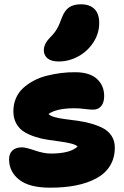

<svg xmlns="http://www.w3.org/2000/svg" viewBox="-20 -849 577 890"><path d="M252 -564Q218.3 -564 200.7 -578.1Q183.1 -592.3 183.1 -616.2Q183.1 -646 212.9 -675.8Q232.9 -695.8 244.4 -715.8Q255.9 -735.8 267.1 -768.1Q280.3 -801.8 301 -815.4Q321.8 -829.1 355 -829.1Q396 -829.1 418 -807.1Q439.9 -785.2 439.9 -742.2Q439.9 -694.8 413.3 -653.3Q386.7 -611.8 343.3 -587.9Q299.8 -564 252 -564ZM212.9 21Q115.7 21 68.8 -16.1Q22 -53.2 22 -110.8Q22 -136.2 37.4 -151.1Q52.7 -166 82 -166Q99.1 -166 141.4 -151.6Q183.6 -137.2 214.8 -137.2Q305.7 -137.2 339.8 -169.9Q331.1 -178.2 309.6 -183.6Q288.1 -189 261.5 -192.6Q234.9 -196.3 204.3 -200.7Q173.8 -205.1 145.3 -214.1Q116.7 -223.1 93.5 -236.8Q70.3 -250.5 56.2 -275.1Q42 -299.8 42 -333Q42 -366.2 54 -393.8Q65.9 -421.4 87.4 -440.9Q108.9 -460.4 136.5 -475.1Q164.1 -489.7 197 -498Q230 -506.3 262.9 -510.5Q295.9 -514.6 330.1 -514.2Q396.5 -513.7 429.7 -482.9Q462.9 -452.1 462.9 -403.8Q462.9 -374.5 449.5 -357.7Q436 -340.8 412.1 -340.8Q395.5 -340.8 371.8 -344Q348.1 -347.2 325.2 -347.2Q242.7 -347.2 205.1 -320.8Q211.9 -312 232.9 -306.2Q253.9 -300.3 281.2 -296.9Q308.6 -293.5 340.6 -289.1Q372.6 -284.7 402.6 -276.1Q432.6 -267.6 457.3 -254.9Q481.9 -242.2 497.1 -219.2Q512.2 -196.3 512.2 -165Q512.2 -116.7 490 -80.6Q467.8 -44.4 427 -22.5Q386.2 -0.5 332.8 10.3Q279.3 21 212.9 21Z"/></svg>

Font: Shantell Sans Bouncy
Style: Regular
Weight: 800
Designer: Stephen Nixon, Anya Danilova, Shantell Martin
Foundry: Arrow Type
Version: Version 1.006;[9816181b4]